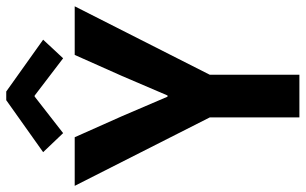

<svg xmlns="http://www.w3.org/2000/svg" viewBox="-208 -777 979 615"><g transform="rotate(-90 281.5 -469.5)"><path d="M279.8 -848.1 162.6 -756.8 101.6 -820.8 268.1 -939H295.9L461.9 -820.8L402.3 -756.8L282.7 -848.1ZM212.9 0V-287.1L-6.3 -719.7H149.4L216.8 -568.4L279.3 -422.4H283.2L345.7 -568.4L413.1 -719.7H568.8L349.6 -287.1V0Z"/></g></svg>

Font: Reddit Mono
Style: Bold
Weight: 700
Designer: Stephen Hutchings
Foundry: Reddit
Version: Version 1.009